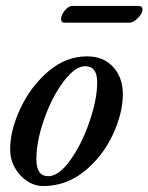

<svg xmlns="http://www.w3.org/2000/svg" viewBox="-20 -610 498 644"><path d="M14 -109Q14 -173 48.5 -246.5Q83 -320 142 -370.5Q201 -421 272 -421Q327 -421 359.5 -385.5Q392 -350 392 -294Q392 -230 358 -157.5Q324 -85 263 -35.5Q202 14 125 14Q96 14 70.5 -3Q45 -20 29.5 -48Q14 -76 14 -109ZM306 -334Q306 -388 266 -388Q232 -388 193.5 -337Q155 -286 128.5 -211.5Q102 -137 102 -75Q102 -19 142 -19Q177 -19 215.5 -72.5Q254 -126 280 -201.5Q306 -277 306 -334ZM185 -546Q185 -560 197.5 -575Q210 -590 222 -590H444Q458 -590 458 -579Q458 -565 442.5 -549.5Q427 -534 415 -534H196Q185 -534 185 -546Z"/></svg>

Font: EB Garamond Medium
Style: Italic
Weight: 500
Italic angle: -17.2°
Designer: Georg Duffner and Octavio Pardo
Foundry: Georg Duffner
Version: Version 1.000